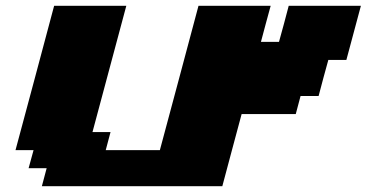

<svg xmlns="http://www.w3.org/2000/svg" viewBox="-20 -645 1270 665"><path d="M125 0H750Q761.2 -42 783.4 -125.2Q805.7 -208.5 816.9 -250H1004.4L1021 -312.5H1083.5Q1088.9 -333.5 1100.1 -375.2Q1111.3 -417 1117.2 -437.5H1179.7L1230 -625H980Q974.6 -604 963.4 -562.3Q952.1 -520.5 946.3 -500H883.8Q889.2 -520.5 900.4 -562.3Q911.6 -604 917.5 -625H667.5Q645.5 -542 600.8 -375.2Q556.2 -208.5 533.7 -125H346.2L362.8 -187.5H300.3L417.5 -625H167.5Q145.5 -542 100.8 -375Q56.2 -208 33.7 -125H96.2L79.1 -62.5H141.6Z"/></svg>

Font: Faithful 32x
Style: BoldOblique
Weight: 400
Foundry: Faithful Resource Pack
Version: Version 1.0; January 27, 2023